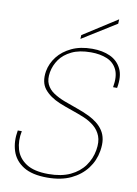

<svg xmlns="http://www.w3.org/2000/svg" viewBox="-98 -956 738 1032"><g transform="rotate(10 271.5 -440.5)"><path d="M233 12Q150 12 102.5 -18Q55 -48 39 -98.5Q23 -149 34 -210H56Q45 -156 58.5 -110Q72 -64 115 -36Q158 -8 236 -8Q307 -8 355.5 -31Q404 -54 432 -93Q460 -132 468 -179Q476 -225 464 -256Q452 -287 426.5 -308Q401 -329 368 -342.5Q335 -356 299.5 -368Q264 -380 232 -393Q177 -416 147.5 -452Q118 -488 128 -550Q136 -594 164.5 -630.5Q193 -667 240.5 -689.5Q288 -712 353 -712Q409 -712 450.5 -693Q492 -674 512 -633.5Q532 -593 520 -528H498Q509 -589 491.5 -625Q474 -661 436.5 -676.5Q399 -692 349 -692Q286 -692 244 -671.5Q202 -651 179.5 -619Q157 -587 150 -549Q143 -509 155.5 -482.5Q168 -456 194.5 -438.5Q221 -421 255 -408Q289 -395 325.5 -382.5Q362 -370 395 -354Q419 -342 439 -326.5Q459 -311 473 -290Q487 -269 491.5 -242Q496 -215 490 -179Q481 -125 448.5 -82Q416 -39 362.5 -13.5Q309 12 233 12ZM280 -753 281 -774 467 -893 466 -869Z"/></g></svg>

Font: DM Sans 18pt Thin
Style: Italic
Weight: 250
Italic angle: -10°
Designer: Colophon Foundry, Jonny Pinhorn
Foundry: Colophon Foundry
Version: Version 4.004;gftools[0.9.30]